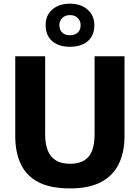

<svg xmlns="http://www.w3.org/2000/svg" viewBox="-20 -1022 768 1055"><path d="M365.4 13.3Q256.4 13.3 190.2 -21.6Q123.9 -56.6 93.9 -121.2Q63.8 -185.8 63.8 -274.1Q63.8 -293.4 63.8 -325.6Q63.8 -357.8 63.8 -396.7Q63.8 -435.5 63.8 -474.4Q63.8 -543.6 63.8 -599Q63.8 -654.4 63.8 -713H228.1Q228.1 -654.4 228.1 -599Q228.1 -543.6 228.1 -474.4V-283.1Q228.1 -231.9 242.2 -195.8Q256.2 -159.8 286.4 -141Q316.6 -122.1 364.8 -122.1Q414.2 -122.1 443.8 -141Q473.4 -159.8 486.6 -195.8Q499.8 -231.9 499.8 -283.5V-474.4Q499.8 -543.6 499.8 -599Q499.8 -654.4 499.8 -713H664.1Q664.1 -654.4 664.1 -599Q664.1 -543.6 664.1 -474.4Q664.1 -435.5 664.1 -396.2Q664.1 -356.9 664.1 -324.3Q664.1 -291.8 664.1 -273.5Q664.1 -185.5 632.6 -121.1Q601.2 -56.6 535.2 -21.6Q469.2 13.3 365.4 13.3ZM364.1 -764.9Q324.1 -764.9 294.2 -778.3Q264.3 -791.8 247.5 -818.4Q230.7 -845.1 230.7 -884.6Q230.7 -938.2 267.6 -970Q304.6 -1001.8 365.1 -1001.8Q405.1 -1001.8 435.1 -986.8Q465.2 -971.8 481.8 -945.4Q498.5 -919 498.5 -884.6Q498.5 -844.8 481.7 -818.3Q465 -791.8 434.8 -778.3Q404.6 -764.9 364.1 -764.9ZM364.1 -828.3Q391 -828.3 407 -842.8Q423 -857.2 423 -884Q423 -906.9 407.1 -923Q391.2 -939.1 365.1 -939.1Q338.6 -939.1 322.4 -923.5Q306.3 -907.9 306.3 -884Q306.3 -857.2 322.3 -842.8Q338.2 -828.3 364.1 -828.3Z"/></svg>

Font: Commissioner Thin
Style: Regular
Weight: 100
Designer: Kostas Bartsokas
Foundry: Kostas Bartsokas
Version: Version 1.001;gftools[0.9.23]